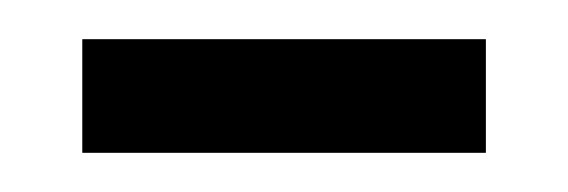

<svg xmlns="http://www.w3.org/2000/svg" viewBox="-20 -264 290 98"><path d="M22 -186V-244H228V-186Z"/></svg>

Font: UnnaMedium
Style: Regular
Weight: 500
Designer: Jorge de Buen Unna
Foundry: Omnibus-Type
Version: Version 2.008;hotconv 1.0.109;makeotfexe 2.5.65596